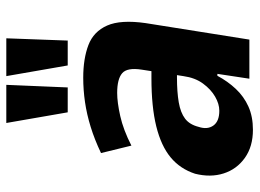

<svg xmlns="http://www.w3.org/2000/svg" viewBox="-124 -668 803 594"><g transform="rotate(-90 277.0 -370.5)"><path d="M173 11Q121 11 86 -14Q51 -39 38 -79.5Q25 -120 37 -168Q52 -214 87.5 -243.5Q123 -273 183.5 -288Q244 -303 333 -303H376L365 -224H335Q290 -224 258 -218.5Q226 -213 207.5 -199Q189 -185 182 -157Q173 -130 186 -111.5Q199 -93 232 -93Q253 -93 275.5 -106Q298 -119 316 -143.5Q334 -168 339 -204L359 -333Q366 -378 348 -393.5Q330 -409 287 -409Q258 -409 215.5 -399.5Q173 -390 124 -365L101 -459Q143 -479 182 -491Q221 -503 258.5 -508.5Q296 -514 334 -514Q393 -514 435 -498Q477 -482 495.5 -440Q514 -398 503 -321L452 0H331L346 -99H340Q323 -67 299.5 -42Q276 -17 245 -3Q214 11 173 11ZM372 -562 339 -752H456L449 -562ZM227 -562 194 -752H312L304 -562Z"/></g></svg>

Font: Nunito Sans 7pt Condensed ExtraBold
Style: Italic
Weight: 800
Width: 3
Italic angle: -9°
Designer: Vernon Adams
Foundry: Vernon Adams
Version: Version 3.101;gftools[0.9.27]